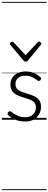

<svg xmlns="http://www.w3.org/2000/svg" viewBox="-20 -1287 521 2064"><path d="M249 19Q203 19 167 7.5Q131 -4 105 -20.5Q79 -37 67 -50Q60 -58 61.5 -65.5Q63 -73 70 -83Q78 -91 85.5 -91.5Q93 -92 101 -85Q133 -59 170 -43Q207 -27 252 -27Q287 -27 312.5 -40.5Q338 -54 352 -78Q366 -102 366 -133Q366 -169 346 -188.5Q326 -208 295 -219Q264 -230 229.5 -240Q195 -250 163.5 -265Q132 -280 112 -307Q92 -334 92 -380Q92 -420 112 -451Q132 -482 169 -500.5Q206 -519 256 -519Q293 -519 324 -509.5Q355 -500 378.5 -485Q402 -470 417 -454Q424 -446 422 -439Q420 -432 413 -424Q407 -417 398.5 -417Q390 -417 382 -423Q350 -447 321 -460Q292 -473 253 -473Q201 -473 173.5 -449Q146 -425 146 -385Q146 -350 165.5 -330Q185 -310 216.5 -298.5Q248 -287 283.5 -277Q319 -267 350 -252Q381 -237 401 -210.5Q421 -184 421 -138Q421 -100 402.5 -63.5Q384 -27 346.5 -4Q309 19 249 19ZM400 -839Q408 -839 416 -832Q424 -825 424 -816Q424 -814 423 -810.5Q422 -807 418 -804L281 -638Q276 -632 270.5 -628.5Q265 -625 255 -625Q246 -625 241 -628.5Q236 -632 231 -638L92 -804Q90 -807 88.5 -810.5Q87 -814 87 -816Q87 -825 95 -832Q103 -839 111 -839Q115 -839 119 -837Q123 -835 127 -831L255 -694L384 -831Q388 -835 391.5 -837Q395 -839 400 -839ZM0 747H481V757H0ZM0 -20H481V0H0ZM0 -505H481V-500H0ZM0 -1267H481V-1257H0Z"/></svg>

Font: Playwrite VN Guides
Style: Regular
Weight: 400
Designer: Veronika Burian, José Scaglione
Foundry: TypeTogether
Version: Version 1.003